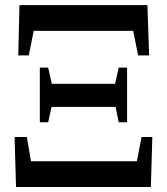

<svg xmlns="http://www.w3.org/2000/svg" viewBox="-20 -745 665 765"><path d="M43.9 0 38.1 -199.2H86.9L103.5 -102.5H525.4L543.9 -199.2H586.9L581.1 0ZM138.7 -257.8V-475.6H171.9L186.5 -411.1H438.5L453.1 -475.6H486.3V-257.8H453.1L440.4 -319.3H185.5L171.9 -257.8ZM52.7 -524.4 57.6 -724.6H567.4L574.2 -524.4H530.3L510.7 -622.1H114.3L94.7 -524.4Z"/></svg>

Font: Bpmf GenYo Min B
Style: B
Weight: 700
Foundry: But Ko
Version: Version 1.320